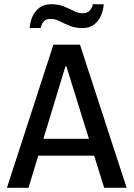

<svg xmlns="http://www.w3.org/2000/svg" viewBox="-20 -900 640 920"><path d="M13.2 0 236 -686H363.2L586.8 0H479.2L297.8 -582.8H293.8L116.5 0ZM124.5 -154.2V-234.8H471.2V-154.2ZM122.5 -765.8Q123.8 -793.2 134.8 -819.2Q145.8 -845.2 168.2 -862.5Q190.8 -879.8 224.5 -879.8Q260.2 -879.8 286.1 -869.1Q312 -858.5 333.1 -847.5Q354.2 -836.5 375.5 -836.5Q397.2 -836.5 408.9 -848.1Q420.5 -859.8 425.2 -879.5H476.8Q475.8 -853.5 464.6 -827.1Q453.5 -800.8 431.9 -783.1Q410.2 -765.5 376 -765.5Q340.5 -765.5 313.9 -776.5Q287.2 -787.5 265.8 -798.5Q244.2 -809.5 221.8 -809.5Q202 -809.5 191.1 -798.8Q180.2 -788 174.8 -765.8Z"/></svg>

Font: Chivo Mono Medium
Style: Regular
Weight: 500
Monospace: yes
Designer: Hector Gatti
Foundry: Omnibus-Type
Version: Version 1.008